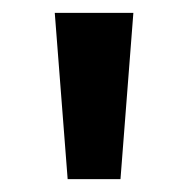

<svg xmlns="http://www.w3.org/2000/svg" viewBox="-20 -734 292 298"><path d="M187 -714H65L85 -456H167Z"/></svg>

Font: Noto Sans Vithkuqi SemiBold
Style: Regular
Weight: 600
Version: Version 1.001